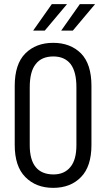

<svg xmlns="http://www.w3.org/2000/svg" viewBox="-20 -908 518 936"><path d="M51.8 -201.2V-489.3Q51.8 -595.7 103.5 -647.5Q155.3 -699.2 239.3 -699.2Q323.2 -699.2 375 -647.5Q425.8 -595.7 425.8 -489.3V-201.2Q425.8 -96.7 375 -44.9Q324.2 7.8 239.3 7.8Q155.3 7.8 103.5 -44.9Q51.8 -96.7 51.8 -201.2ZM352.5 -200.2V-482.4Q352.5 -558.6 324.2 -595.7Q294.9 -632.8 240.2 -632.8Q182.6 -632.8 154.3 -595.7Q125 -559.6 125 -482.4V-200.2Q125 -58.6 240.2 -57.6Q293.9 -57.6 323.2 -93.8Q352.5 -128.9 352.5 -200.2ZM232.4 -887.7H306.6L198.2 -758.8H141.6ZM369.1 -887.7H443.4L335 -758.8H278.3Z"/></svg>

Font: Dinish Condensed
Style: Regular
Weight: 400
Width: 3
Designer: Bert Driehuis
Foundry: Playbeing
Version: Version 3.006; git-39231f3c-release